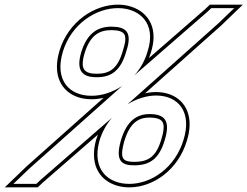

<svg xmlns="http://www.w3.org/2000/svg" viewBox="-86 -772 1067 828"><path d="M342.3 -163 342.6 -164C354 -202.4 372.9 -235.9 396.4 -263.8L87.6 5L70.7 21H-28.3L38.3 -43L441 -401.5C398.7 -373.3 351 -358.5 308 -359C213.7 -359 148.1 -425 185 -549C222 -670 329.5 -738 424.7 -737C514.1 -736 590.3 -673 550.4 -550C538.8 -509.7 518.6 -475.1 493.3 -446.9L808.3 -721L825.2 -737H924.2L857.6 -673L463.6 -322C504 -347.2 548.4 -360.4 588.9 -360C685.2 -359 742.6 -287 705.2 -168C668.8 -49 568.1 20 473.5 21C382.4 22 309 -39 342.3 -163ZM434.9 -165C411 -79 436.7 -58 495.7 -59C558.1 -60 600.2 -85 624.5 -168C650.1 -252 623.9 -279 562.1 -280C504.9 -281 460.4 -252 434.9 -165ZM397.9 -657C337.3 -658 291.1 -631 265 -549C239.3 -465 271.2 -438 332.4 -439C391.1 -439 434.7 -465 458.4 -550L458.7 -551C486 -633 457.4 -656 397.9 -657ZM327.9 -167.1C321.7 -144.2 319 -123.9 319.2 -104.6C319.8 -10 392.6 36.9 473.7 36C575.3 34.9 681.4 -38.8 719.5 -163.6C727.4 -188.5 731.4 -212.1 731.7 -233.7C733 -321.3 672.7 -374.1 589 -375C572.8 -375.2 556 -373.2 539.6 -369.6L867.8 -662L961.4 -752H819.2L798.2 -732.1L556.7 -521.9C559.8 -529.8 562.5 -537.9 564.7 -545.6C572.1 -568.3 575.9 -590.4 576.2 -610.2C577.6 -703.5 503.6 -751.1 424.8 -752C322.8 -753.1 209.6 -680.8 170.6 -553.3C163.1 -528.1 159.6 -505 159.5 -483.8C159.5 -392.8 225.8 -344 307.9 -344C324.8 -343.8 344 -346.2 360.7 -350.1L28.1 -54L-65.5 36H76.7L97.7 16.1L336.2 -191.5C332.8 -182.8 330.6 -176.3 328.3 -168.3ZM449.4 -160.9C473.5 -243.5 511.8 -265.9 561.9 -265C574.5 -264.8 585 -263.4 593 -260.9C617.2 -253.5 629.7 -236.3 610.1 -172.3C587.2 -94 552.3 -74.9 495.4 -74C482.5 -73.8 471.8 -74.8 463.9 -76.9C443.3 -82.6 431.3 -96 449.4 -160.9ZM397.7 -642C411.3 -641.8 422.6 -640.3 430.9 -637.5C452.3 -630.6 464.5 -615.9 444.4 -555.6L444 -554.2C421.5 -473.7 384.9 -454 332.3 -454C318.7 -453.8 307.6 -455 298.8 -457.7C274.5 -465 260.5 -483 279.3 -544.5C303.8 -621.5 343.2 -642.9 397.7 -642Z"/></svg>

Font: Nordica Plus
Style: NordicaClassicLtExtOblOl
Weight: 300
Version: Version 1.01